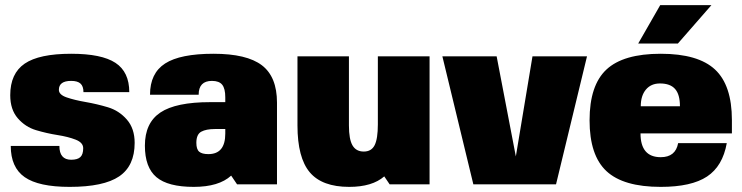

<svg xmlns="http://www.w3.org/2000/svg" viewBox="-20 -720 2899 750"><path d="M210 -369Q210 -350 240.5 -339.5Q271 -329 314.5 -321.5Q358 -314 401.5 -301Q445 -288 475.5 -253Q506 -218 506 -162Q506 -72 445.5 -31Q385 10 252 10Q131 10 76.5 -28Q22 -66 22 -150H212Q212 -96 258 -96Q283 -96 294 -106.5Q305 -117 305 -141Q305 -163 275.5 -174.5Q246 -186 204.5 -192.5Q163 -199 121 -211.5Q79 -224 49.5 -258Q20 -292 20 -348Q20 -433 76.5 -471.5Q133 -510 258 -510Q377 -510 431 -474.5Q485 -439 485 -360H306Q306 -383 294.5 -393.5Q283 -404 258 -404Q210 -404 210 -369Z M883 -34Q835 10 737 10Q636 10 591 -28Q546 -66 546 -151Q546 -240 606.5 -280.5Q667 -321 801 -321H860V-340Q860 -374 848 -389Q836 -404 808 -404Q756 -404 756 -350H566Q566 -434 625 -472Q684 -510 814 -510Q944 -510 1003 -465Q1062 -420 1062 -319V0H906ZM860 -216H820Q785 -216 766 -205.5Q747 -195 747 -162Q747 -137 758 -127.5Q769 -118 794 -118Q860 -118 860 -198Z M1481 -31Q1434 10 1344 10Q1238 10 1190 -47Q1142 -104 1142 -230V-500H1343V-230Q1343 -176 1357 -152Q1371 -128 1401 -128Q1431 -128 1443.5 -153Q1456 -178 1456 -234V-500H1658V0H1502Z M1995 -109 2060 -500H2273L2152 0H1829L1708 -500H1920Z M2839 -199H2482Q2482 -106 2561 -106Q2619 -106 2629 -161H2819Q2803 -71 2742 -30.5Q2681 10 2561 10Q2415 10 2349 -51.5Q2283 -113 2283 -250Q2283 -387 2349 -448.5Q2415 -510 2561 -510Q2707 -510 2773 -448.5Q2839 -387 2839 -251ZM2558 -394Q2523 -394 2503 -370Q2483 -346 2483 -305H2636Q2636 -351 2617 -372.5Q2598 -394 2558 -394ZM2473 -550 2559 -700H2759L2628 -550Z"/></svg>

Font: Fivo Sans Black
Style: Regular
Weight: 900
Designer: Alexander Slobzheninov
Foundry: Alexander Slobzheninov
Version: 1.0